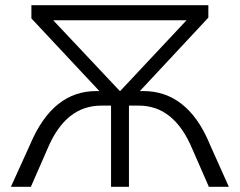

<svg xmlns="http://www.w3.org/2000/svg" viewBox="-20 -720 924 740"><path d="M99 0 162 -144C210 -260 280 -313 371 -313H408V0H477V-313H515C604 -313 674 -260 722 -144L785 0H862L789 -163C731 -305 642 -369 533 -369H519L783 -652V-700H101V-649L363 -369H351C242 -369 156 -305 96 -163L22 0ZM699 -642 443 -369H442L185 -642Z"/></svg>

Font: Montserrat Z
Style: Regular
Weight: 400
Designer: Julieta Ulanovsky
Foundry: Julieta Ulanovsky
Version: Version 8.000